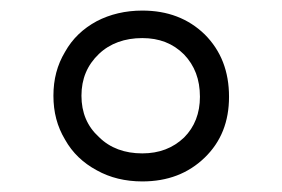

<svg xmlns="http://www.w3.org/2000/svg" viewBox="-20 -530 533 363"><path d="M249 -510C249 -510 249 -510 249 -510C217 -510 188 -503 163 -490C137 -476 117 -457 103 -432C88 -407 81 -380 81 -349C81 -349 81 -349 81 -349C81 -318 88 -291 103 -266C117 -241 137 -222 163 -208C188 -194 217 -187 249 -187C249 -187 249 -187 249 -187C297 -187 336 -202 367 -232C398 -262 413 -300 413 -347C413 -347 413 -347 413 -347C413 -395 398 -434 367 -465C336 -495 297 -510 249 -510ZM249 -458C249 -458 249 -458 249 -458C281 -458 307 -448 328 -427C348 -406 358 -380 358 -347C358 -347 358 -347 358 -347C358 -316 348 -290 328 -270C307 -250 281 -240 249 -240C249 -240 249 -240 249 -240C216 -240 188 -250 167 -271C145 -291 134 -317 134 -349C134 -349 134 -349 134 -349C134 -381 145 -407 167 -428C188 -448 216 -458 249 -458Z"/></svg>

Font: Girnar Poppins
Style: Regular
Weight: 500
Designer: Ninad Kale (Devanagari), Jonny Pinhorn (Latin)
Foundry: Indian Type Foundry
Version: ""